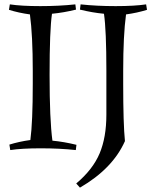

<svg xmlns="http://www.w3.org/2000/svg" viewBox="-20 -679 732 879"><path d="M349 -659Q423 -651 509.5 -651Q596 -651 649 -659L653 -634Q608 -620 557 -613Q544 -517 544 -355V-296Q544 -111 552 -33Q496 93 346 180L329 161Q405 97 436 23.5Q467 -50 467 -154V-355Q467 -541 456 -616Q403 -621 346 -635ZM218 -616Q207 -541 207 -336Q207 -131 220 -35Q273 -30 330 -16L327 8Q253 0 166.5 0Q80 0 27 8L23 -17Q68 -31 119 -38Q130 -120 130 -296V-355Q130 -517 117 -613Q66 -620 21 -634L25 -659Q78 -651 164.5 -651Q251 -651 325 -659L328 -635Q271 -621 218 -616Z"/></svg>

Font: Almendra SC
Style: Regular
Weight: 400
Designer: Ana Sanfelippo
Foundry: Ana Sanfelippo
Version: Version 1.003